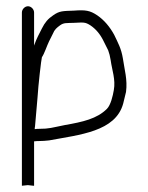

<svg xmlns="http://www.w3.org/2000/svg" viewBox="-20 -504 474 614"><path d="M91 -91C91 -94.3 91.3 -97.3 92 -100C93.3 -117.3 96 -148 100 -192C102.3 -230.9 111.9 -314.3 114 -321C122.1 -332.6 130.1 -358.2 137 -372L149 -396C154.5 -409.8 161.2 -414.9 172 -423C184.6 -432 192 -429.9 217 -431C247.1 -432.3 251.9 -433.9 269 -423C286.2 -411.5 300.1 -394.9 310 -375L326 -343C329.3 -334.3 332 -323.7 334 -311C338.3 -279.6 350.1 -249.6 344 -216C340.9 -197.4 334 -168 322 -156C290.1 -124.1 245.3 -114.2 187 -104C145.9 -95.8 137.7 -92 105 -92C99.7 -92 95 -91.7 91 -91ZM50 -464V90L69 88C74.2 88 82.2 90 86.5 90H89V-52C94.3 -52.7 100 -53 106 -53C115.3 -53 125.7 -53.7 137 -55C234 -73.2 349.7 -82.7 374 -173C378 -188.3 381 -200.7 383 -210C388.2 -249 378.1 -281.1 373 -317C367.6 -349.5 357.5 -366.6 345 -393C331.1 -418.3 313.5 -439.5 291 -455C267.6 -470.6 253.8 -472.8 216 -470C181 -468.7 170.4 -469.5 150 -455C133.3 -443.9 123.5 -432 114 -413C104.9 -394.7 97.6 -382.5 90 -361C90 -360.3 89.7 -359.3 89 -358V-464C89 -474.3 79.6 -484 69.5 -484C59.4 -484 50 -474.3 50 -464Z"/></svg>

Font: Just Breathe
Style: Regular
Weight: 400
Foundry: Cannot Into Space Fonts
Version: Version 0.72